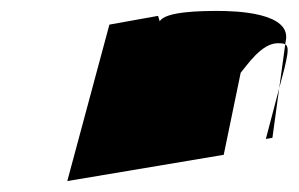

<svg xmlns="http://www.w3.org/2000/svg" viewBox="-20 -605 546 351"><path d="M103 -274 389 -322 420 -472C432 -486 458 -526 488 -526C508 -526 510 -522 500 -480L466 -351L478 -353L502 -528C516 -583 408 -585 378 -585C346 -585 282 -584 272 -566L269 -576L180 -560Z"/></svg>

Font: Interstorm
Style: Obl
Weight: 400
Version: Version 0.7